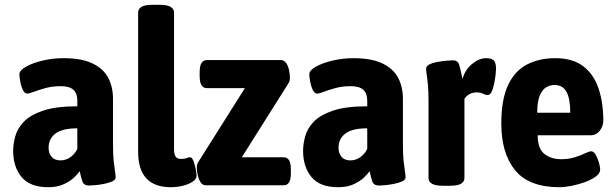

<svg xmlns="http://www.w3.org/2000/svg" viewBox="-20 -774 2574 802"><path d="M182 8Q105 8 70 -34.5Q35 -77 35 -144Q35 -173 44 -205.5Q53 -238 80 -266Q107 -294 160.5 -312Q214 -330 303 -330V-353Q303 -384 286.5 -399Q270 -414 234 -414Q198 -414 169.5 -406Q141 -398 121.5 -390.5Q102 -383 93 -383Q83 -383 75.5 -398.5Q68 -414 64.5 -433.5Q61 -453 61 -464Q61 -480 88.5 -495.5Q116 -511 158.5 -521Q201 -531 245 -531Q321 -531 366.5 -509Q412 -487 432 -449Q452 -411 452 -361V-175Q452 -127 455 -100Q458 -73 460.5 -58.5Q463 -44 463 -33Q463 -23 449 -16.5Q435 -10 415 -6Q395 -2 377.5 -0.5Q360 1 352 1Q330 1 324 -16.5Q318 -34 313 -59Q307 -50 291 -34Q275 -18 247.5 -5Q220 8 182 8ZM233 -104Q255 -104 274 -117.5Q293 -131 303 -152V-238Q240 -238 211.5 -216Q183 -194 183 -157Q183 -134 195.5 -119Q208 -104 233 -104Z M694 8Q557 8 557 -140V-721Q557 -737 571 -745.5Q585 -754 618 -754H646Q678 -754 692.5 -745.5Q707 -737 707 -721V-152Q707 -130 713.5 -120Q720 -110 737 -110Q751 -110 758.5 -113.5Q766 -117 774 -117Q782 -117 788 -101.5Q794 -86 797.5 -67.5Q801 -49 801 -40Q801 -26 784.5 -15Q768 -4 743.5 2Q719 8 694 8Z M840 0Q826 0 818 -12.5Q810 -25 806 -42.5Q802 -60 802 -74Q802 -79 803 -85Q804 -91 810 -100L1003 -406H844Q814 -406 814 -456V-473Q814 -523 844 -523H1154Q1167 -523 1175.5 -510.5Q1184 -498 1187.5 -480.5Q1191 -463 1191 -449Q1191 -444 1190 -438Q1189 -432 1183 -423L990 -117H1165Q1195 -117 1195 -67V-50Q1195 0 1165 0Z M1393 8Q1316 8 1281 -34.5Q1246 -77 1246 -144Q1246 -173 1255 -205.5Q1264 -238 1291 -266Q1318 -294 1371.5 -312Q1425 -330 1514 -330V-353Q1514 -384 1497.5 -399Q1481 -414 1445 -414Q1409 -414 1380.5 -406Q1352 -398 1332.5 -390.5Q1313 -383 1304 -383Q1294 -383 1286.5 -398.5Q1279 -414 1275.5 -433.5Q1272 -453 1272 -464Q1272 -480 1299.5 -495.5Q1327 -511 1369.5 -521Q1412 -531 1456 -531Q1532 -531 1577.5 -509Q1623 -487 1643 -449Q1663 -411 1663 -361V-175Q1663 -127 1666 -100Q1669 -73 1671.5 -58.5Q1674 -44 1674 -33Q1674 -23 1660 -16.5Q1646 -10 1626 -6Q1606 -2 1588.5 -0.5Q1571 1 1563 1Q1541 1 1535 -16.5Q1529 -34 1524 -59Q1518 -50 1502 -34Q1486 -18 1458.5 -5Q1431 8 1393 8ZM1444 -104Q1466 -104 1485 -117.5Q1504 -131 1514 -152V-238Q1451 -238 1422.5 -216Q1394 -194 1394 -157Q1394 -134 1406.5 -119Q1419 -104 1444 -104Z M1831 2Q1799 2 1784.5 -6.5Q1770 -15 1770 -31V-349Q1770 -393 1767.5 -419.5Q1765 -446 1762.5 -461Q1760 -476 1760 -487Q1760 -498 1774 -505Q1788 -512 1808 -515.5Q1828 -519 1846 -520.5Q1864 -522 1872 -522Q1891 -522 1896.5 -507.5Q1902 -493 1912 -444Q1922 -482 1951.5 -506.5Q1981 -531 2010 -531Q2036 -531 2044 -520Q2052 -509 2052 -487Q2052 -479 2050 -461Q2048 -443 2044 -423.5Q2040 -404 2033.5 -390.5Q2027 -377 2017 -377Q2008 -377 1997.5 -382.5Q1987 -388 1971 -388Q1938 -388 1920 -361V-31Q1920 -15 1905.5 -6.5Q1891 2 1859 2Z M2317 8Q2190 8 2132 -62.5Q2074 -133 2074 -258Q2074 -359 2102.5 -419Q2131 -479 2182 -505Q2233 -531 2299 -531Q2372 -531 2416 -497.5Q2460 -464 2480 -405Q2500 -346 2500 -271Q2500 -246 2485 -227.5Q2470 -209 2449 -209H2226Q2226 -153 2254 -131Q2282 -109 2324 -109Q2356 -109 2381 -117Q2406 -125 2423.5 -133.5Q2441 -142 2450 -142Q2460 -142 2468.5 -127Q2477 -112 2482 -94Q2487 -76 2487 -66Q2487 -50 2468.5 -36.5Q2450 -23 2422.5 -13Q2395 -3 2366.5 2.5Q2338 8 2317 8ZM2224 -303H2362Q2362 -363 2346 -391Q2330 -419 2296 -419Q2279 -419 2262.5 -410Q2246 -401 2235 -375.5Q2224 -350 2224 -303Z"/></svg>

Font: Asap Semi Condensed
Style: Bold
Weight: 700
Width: 4
Designer: Pablo Cosgaya
Foundry: Omnibus-Type
Version: Version 3.001; ttfautohint (v1.8.4.7-5d5b)